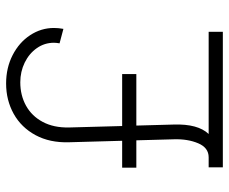

<svg xmlns="http://www.w3.org/2000/svg" viewBox="-81 -676 757 635"><g transform="rotate(-90 297.5 -358.5)"><path d="M61.5 0V-46.9H94.7Q126.5 -46.9 141.1 -81.5Q155.8 -116.2 154.3 -162.1L150.9 -286.1H60.5V-333H149.4L144.5 -508.8Q142.6 -572.3 168 -619.4Q193.4 -666.5 238.5 -691.7Q283.7 -716.8 338.9 -716.8Q390.6 -716.8 432.6 -695.3Q474.6 -673.8 498.5 -637.5Q522.5 -601.1 522.5 -558.6Q522.5 -543.5 519.5 -527.3L471.7 -540Q473.6 -551.8 473.6 -558.6Q473.6 -589.8 455.8 -615.2Q438 -640.6 408 -655.3Q377.9 -669.9 342.8 -669.9Q299.8 -669.9 265.4 -650.9Q231 -631.8 211.7 -595.5Q192.4 -559.1 193.4 -508.8L198.2 -333H370.1V-286.1H199.7L203.1 -162.1Q205.6 -82.5 171.9 -46.9H509.8V0Z"/></g></svg>

Font: Pretendard GOV ExtraLight
Style: Regular
Weight: 200
Designer: Base glyphs from Inter by Rasmus Andersson; Hangeul glyphs from Noto Sans CJK(Source Han Sans) by Jang Soo-young and Kan
Foundry: Kil Hyung-jin
Version: Version 1.309